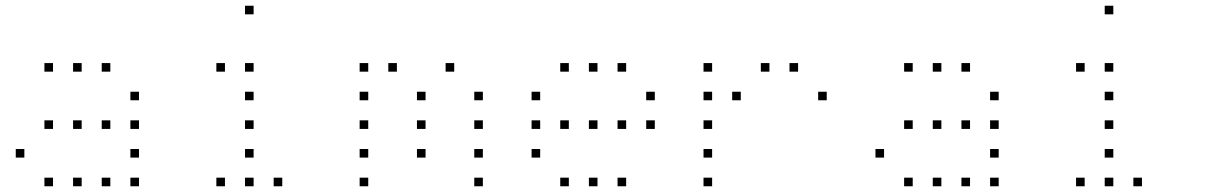

<svg xmlns="http://www.w3.org/2000/svg" viewBox="-20 -685 4240 670"><path d="M136 -465Q135 -465 135 -465Q135 -465 135 -464V-436Q135 -435 135 -435Q135 -435 136 -435H164Q165 -435 165 -435Q165 -435 165 -436V-464Q165 -465 165 -465Q165 -465 164 -465ZM236 -465Q235 -465 235 -465Q235 -465 235 -464V-436Q235 -435 235 -435Q235 -435 236 -435H264Q265 -435 265 -435Q265 -435 265 -436V-464Q265 -465 265 -465Q265 -465 264 -465ZM336 -465Q335 -465 335 -465Q335 -465 335 -464V-436Q335 -435 335 -435Q335 -435 336 -435H364Q365 -435 365 -435Q365 -435 365 -436V-464Q365 -465 365 -465Q365 -465 364 -465ZM436 -365Q435 -365 435 -365Q435 -365 435 -364V-336Q435 -335 435 -335Q435 -335 436 -335H464Q465 -335 465 -335Q465 -335 465 -336V-364Q465 -365 465 -365Q465 -365 464 -365ZM136 -265Q135 -265 135 -265Q135 -265 135 -264V-236Q135 -235 135 -235Q135 -235 136 -235H164Q165 -235 165 -235Q165 -235 165 -236V-264Q165 -265 165 -265Q165 -265 164 -265ZM236 -265Q235 -265 235 -265Q235 -265 235 -264V-236Q235 -235 235 -235Q235 -235 236 -235H264Q265 -235 265 -235Q265 -235 265 -236V-264Q265 -265 265 -265Q265 -265 264 -265ZM336 -265Q335 -265 335 -265Q335 -265 335 -264V-236Q335 -235 335 -235Q335 -235 336 -235H364Q365 -235 365 -235Q365 -235 365 -236V-264Q365 -265 365 -265Q365 -265 364 -265ZM436 -265Q435 -265 435 -265Q435 -265 435 -264V-236Q435 -235 435 -235Q435 -235 436 -235H464Q465 -235 465 -235Q465 -235 465 -236V-264Q465 -265 465 -265Q465 -265 464 -265ZM36 -165Q35 -165 35 -165Q35 -165 35 -164V-136Q35 -135 35 -135Q35 -135 36 -135H64Q65 -135 65 -135Q65 -135 65 -136V-164Q65 -165 65 -165Q65 -165 64 -165ZM436 -165Q435 -165 435 -165Q435 -165 435 -164V-136Q435 -135 435 -135Q435 -135 436 -135H464Q465 -135 465 -135Q465 -135 465 -136V-164Q465 -165 465 -165Q465 -165 464 -165ZM136 -65Q135 -65 135 -65Q135 -65 135 -64V-36Q135 -35 135 -35Q135 -35 136 -35H164Q165 -35 165 -35Q165 -35 165 -36V-64Q165 -65 165 -65Q165 -65 164 -65ZM236 -65Q235 -65 235 -65Q235 -65 235 -64V-36Q235 -35 235 -35Q235 -35 236 -35H264Q265 -35 265 -35Q265 -35 265 -36V-64Q265 -65 265 -65Q265 -65 264 -65ZM336 -65Q335 -65 335 -65Q335 -65 335 -64V-36Q335 -35 335 -35Q335 -35 336 -35H364Q365 -35 365 -35Q365 -35 365 -36V-64Q365 -65 365 -65Q365 -65 364 -65ZM436 -65Q435 -65 435 -65Q435 -65 435 -64V-36Q435 -35 435 -35Q435 -35 436 -35H464Q465 -35 465 -35Q465 -35 465 -36V-64Q465 -65 465 -65Q465 -65 464 -65Z M836 -665Q835 -665 835 -665Q835 -665 835 -664V-636Q835 -635 835 -635Q835 -635 836 -635H864Q865 -635 865 -635Q865 -635 865 -636V-664Q865 -665 865 -665Q865 -665 864 -665ZM736 -465Q735 -465 735 -465Q735 -465 735 -464V-436Q735 -435 735 -435Q735 -435 736 -435H764Q765 -435 765 -435Q765 -435 765 -436V-464Q765 -465 765 -465Q765 -465 764 -465ZM836 -465Q835 -465 835 -465Q835 -465 835 -464V-436Q835 -435 835 -435Q835 -435 836 -435H864Q865 -435 865 -435Q865 -435 865 -436V-464Q865 -465 865 -465Q865 -465 864 -465ZM836 -365Q835 -365 835 -365Q835 -365 835 -364V-336Q835 -335 835 -335Q835 -335 836 -335H864Q865 -335 865 -335Q865 -335 865 -336V-364Q865 -365 865 -365Q865 -365 864 -365ZM836 -265Q835 -265 835 -265Q835 -265 835 -264V-236Q835 -235 835 -235Q835 -235 836 -235H864Q865 -235 865 -235Q865 -235 865 -236V-264Q865 -265 865 -265Q865 -265 864 -265ZM836 -165Q835 -165 835 -165Q835 -165 835 -164V-136Q835 -135 835 -135Q835 -135 836 -135H864Q865 -135 865 -135Q865 -135 865 -136V-164Q865 -165 865 -165Q865 -165 864 -165ZM736 -65Q735 -65 735 -65Q735 -65 735 -64V-36Q735 -35 735 -35Q735 -35 736 -35H764Q765 -35 765 -35Q765 -35 765 -36V-64Q765 -65 765 -65Q765 -65 764 -65ZM836 -65Q835 -65 835 -65Q835 -65 835 -64V-36Q835 -35 835 -35Q835 -35 836 -35H864Q865 -35 865 -35Q865 -35 865 -36V-64Q865 -65 865 -65Q865 -65 864 -65ZM936 -65Q935 -65 935 -65Q935 -65 935 -64V-36Q935 -35 935 -35Q935 -35 936 -35H964Q965 -35 965 -35Q965 -35 965 -36V-64Q965 -65 965 -65Q965 -65 964 -65Z M1236 -465Q1235 -465 1235 -465Q1235 -465 1235 -464V-436Q1235 -435 1235 -435Q1235 -435 1236 -435H1264Q1265 -435 1265 -435Q1265 -435 1265 -436V-464Q1265 -465 1265 -465Q1265 -465 1264 -465ZM1336 -465Q1335 -465 1335 -465Q1335 -465 1335 -464V-436Q1335 -435 1335 -435Q1335 -435 1336 -435H1364Q1365 -435 1365 -435Q1365 -435 1365 -436V-464Q1365 -465 1365 -465Q1365 -465 1364 -465ZM1536 -465Q1535 -465 1535 -465Q1535 -465 1535 -464V-436Q1535 -435 1535 -435Q1535 -435 1536 -435H1564Q1565 -435 1565 -435Q1565 -435 1565 -436V-464Q1565 -465 1565 -465Q1565 -465 1564 -465ZM1236 -365Q1235 -365 1235 -365Q1235 -365 1235 -364V-336Q1235 -335 1235 -335Q1235 -335 1236 -335H1264Q1265 -335 1265 -335Q1265 -335 1265 -336V-364Q1265 -365 1265 -365Q1265 -365 1264 -365ZM1436 -365Q1435 -365 1435 -365Q1435 -365 1435 -364V-336Q1435 -335 1435 -335Q1435 -335 1436 -335H1464Q1465 -335 1465 -335Q1465 -335 1465 -336V-364Q1465 -365 1465 -365Q1465 -365 1464 -365ZM1636 -365Q1635 -365 1635 -365Q1635 -365 1635 -364V-336Q1635 -335 1635 -335Q1635 -335 1636 -335H1664Q1665 -335 1665 -335Q1665 -335 1665 -336V-364Q1665 -365 1665 -365Q1665 -365 1664 -365ZM1236 -265Q1235 -265 1235 -265Q1235 -265 1235 -264V-236Q1235 -235 1235 -235Q1235 -235 1236 -235H1264Q1265 -235 1265 -235Q1265 -235 1265 -236V-264Q1265 -265 1265 -265Q1265 -265 1264 -265ZM1436 -265Q1435 -265 1435 -265Q1435 -265 1435 -264V-236Q1435 -235 1435 -235Q1435 -235 1436 -235H1464Q1465 -235 1465 -235Q1465 -235 1465 -236V-264Q1465 -265 1465 -265Q1465 -265 1464 -265ZM1636 -265Q1635 -265 1635 -265Q1635 -265 1635 -264V-236Q1635 -235 1635 -235Q1635 -235 1636 -235H1664Q1665 -235 1665 -235Q1665 -235 1665 -236V-264Q1665 -265 1665 -265Q1665 -265 1664 -265ZM1236 -165Q1235 -165 1235 -165Q1235 -165 1235 -164V-136Q1235 -135 1235 -135Q1235 -135 1236 -135H1264Q1265 -135 1265 -135Q1265 -135 1265 -136V-164Q1265 -165 1265 -165Q1265 -165 1264 -165ZM1436 -165Q1435 -165 1435 -165Q1435 -165 1435 -164V-136Q1435 -135 1435 -135Q1435 -135 1436 -135H1464Q1465 -135 1465 -135Q1465 -135 1465 -136V-164Q1465 -165 1465 -165Q1465 -165 1464 -165ZM1636 -165Q1635 -165 1635 -165Q1635 -165 1635 -164V-136Q1635 -135 1635 -135Q1635 -135 1636 -135H1664Q1665 -135 1665 -135Q1665 -135 1665 -136V-164Q1665 -165 1665 -165Q1665 -165 1664 -165ZM1236 -65Q1235 -65 1235 -65Q1235 -65 1235 -64V-36Q1235 -35 1235 -35Q1235 -35 1236 -35H1264Q1265 -35 1265 -35Q1265 -35 1265 -36V-64Q1265 -65 1265 -65Q1265 -65 1264 -65ZM1636 -65Q1635 -65 1635 -65Q1635 -65 1635 -64V-36Q1635 -35 1635 -35Q1635 -35 1636 -35H1664Q1665 -35 1665 -35Q1665 -35 1665 -36V-64Q1665 -65 1665 -65Q1665 -65 1664 -65Z M1936 -465Q1935 -465 1935 -465Q1935 -465 1935 -464V-436Q1935 -435 1935 -435Q1935 -435 1936 -435H1964Q1965 -435 1965 -435Q1965 -435 1965 -436V-464Q1965 -465 1965 -465Q1965 -465 1964 -465ZM2036 -465Q2035 -465 2035 -465Q2035 -465 2035 -464V-436Q2035 -435 2035 -435Q2035 -435 2036 -435H2064Q2065 -435 2065 -435Q2065 -435 2065 -436V-464Q2065 -465 2065 -465Q2065 -465 2064 -465ZM2136 -465Q2135 -465 2135 -465Q2135 -465 2135 -464V-436Q2135 -435 2135 -435Q2135 -435 2136 -435H2164Q2165 -435 2165 -435Q2165 -435 2165 -436V-464Q2165 -465 2165 -465Q2165 -465 2164 -465ZM1836 -365Q1835 -365 1835 -365Q1835 -365 1835 -364V-336Q1835 -335 1835 -335Q1835 -335 1836 -335H1864Q1865 -335 1865 -335Q1865 -335 1865 -336V-364Q1865 -365 1865 -365Q1865 -365 1864 -365ZM2236 -365Q2235 -365 2235 -365Q2235 -365 2235 -364V-336Q2235 -335 2235 -335Q2235 -335 2236 -335H2264Q2265 -335 2265 -335Q2265 -335 2265 -336V-364Q2265 -365 2265 -365Q2265 -365 2264 -365ZM1836 -265Q1835 -265 1835 -265Q1835 -265 1835 -264V-236Q1835 -235 1835 -235Q1835 -235 1836 -235H1864Q1865 -235 1865 -235Q1865 -235 1865 -236V-264Q1865 -265 1865 -265Q1865 -265 1864 -265ZM1936 -265Q1935 -265 1935 -265Q1935 -265 1935 -264V-236Q1935 -235 1935 -235Q1935 -235 1936 -235H1964Q1965 -235 1965 -235Q1965 -235 1965 -236V-264Q1965 -265 1965 -265Q1965 -265 1964 -265ZM2036 -265Q2035 -265 2035 -265Q2035 -265 2035 -264V-236Q2035 -235 2035 -235Q2035 -235 2036 -235H2064Q2065 -235 2065 -235Q2065 -235 2065 -236V-264Q2065 -265 2065 -265Q2065 -265 2064 -265ZM2136 -265Q2135 -265 2135 -265Q2135 -265 2135 -264V-236Q2135 -235 2135 -235Q2135 -235 2136 -235H2164Q2165 -235 2165 -235Q2165 -235 2165 -236V-264Q2165 -265 2165 -265Q2165 -265 2164 -265ZM2236 -265Q2235 -265 2235 -265Q2235 -265 2235 -264V-236Q2235 -235 2235 -235Q2235 -235 2236 -235H2264Q2265 -235 2265 -235Q2265 -235 2265 -236V-264Q2265 -265 2265 -265Q2265 -265 2264 -265ZM1836 -165Q1835 -165 1835 -165Q1835 -165 1835 -164V-136Q1835 -135 1835 -135Q1835 -135 1836 -135H1864Q1865 -135 1865 -135Q1865 -135 1865 -136V-164Q1865 -165 1865 -165Q1865 -165 1864 -165ZM1936 -65Q1935 -65 1935 -65Q1935 -65 1935 -64V-36Q1935 -35 1935 -35Q1935 -35 1936 -35H1964Q1965 -35 1965 -35Q1965 -35 1965 -36V-64Q1965 -65 1965 -65Q1965 -65 1964 -65ZM2036 -65Q2035 -65 2035 -65Q2035 -65 2035 -64V-36Q2035 -35 2035 -35Q2035 -35 2036 -35H2064Q2065 -35 2065 -35Q2065 -35 2065 -36V-64Q2065 -65 2065 -65Q2065 -65 2064 -65ZM2136 -65Q2135 -65 2135 -65Q2135 -65 2135 -64V-36Q2135 -35 2135 -35Q2135 -35 2136 -35H2164Q2165 -35 2165 -35Q2165 -35 2165 -36V-64Q2165 -65 2165 -65Q2165 -65 2164 -65Z M2436 -465Q2435 -465 2435 -465Q2435 -465 2435 -464V-436Q2435 -435 2435 -435Q2435 -435 2436 -435H2464Q2465 -435 2465 -435Q2465 -435 2465 -436V-464Q2465 -465 2465 -465Q2465 -465 2464 -465ZM2636 -465Q2635 -465 2635 -465Q2635 -465 2635 -464V-436Q2635 -435 2635 -435Q2635 -435 2636 -435H2664Q2665 -435 2665 -435Q2665 -435 2665 -436V-464Q2665 -465 2665 -465Q2665 -465 2664 -465ZM2736 -465Q2735 -465 2735 -465Q2735 -465 2735 -464V-436Q2735 -435 2735 -435Q2735 -435 2736 -435H2764Q2765 -435 2765 -435Q2765 -435 2765 -436V-464Q2765 -465 2765 -465Q2765 -465 2764 -465ZM2436 -365Q2435 -365 2435 -365Q2435 -365 2435 -364V-336Q2435 -335 2435 -335Q2435 -335 2436 -335H2464Q2465 -335 2465 -335Q2465 -335 2465 -336V-364Q2465 -365 2465 -365Q2465 -365 2464 -365ZM2536 -365Q2535 -365 2535 -365Q2535 -365 2535 -364V-336Q2535 -335 2535 -335Q2535 -335 2536 -335H2564Q2565 -335 2565 -335Q2565 -335 2565 -336V-364Q2565 -365 2565 -365Q2565 -365 2564 -365ZM2836 -365Q2835 -365 2835 -365Q2835 -365 2835 -364V-336Q2835 -335 2835 -335Q2835 -335 2836 -335H2864Q2865 -335 2865 -335Q2865 -335 2865 -336V-364Q2865 -365 2865 -365Q2865 -365 2864 -365ZM2436 -265Q2435 -265 2435 -265Q2435 -265 2435 -264V-236Q2435 -235 2435 -235Q2435 -235 2436 -235H2464Q2465 -235 2465 -235Q2465 -235 2465 -236V-264Q2465 -265 2465 -265Q2465 -265 2464 -265ZM2436 -165Q2435 -165 2435 -165Q2435 -165 2435 -164V-136Q2435 -135 2435 -135Q2435 -135 2436 -135H2464Q2465 -135 2465 -135Q2465 -135 2465 -136V-164Q2465 -165 2465 -165Q2465 -165 2464 -165ZM2436 -65Q2435 -65 2435 -65Q2435 -65 2435 -64V-36Q2435 -35 2435 -35Q2435 -35 2436 -35H2464Q2465 -35 2465 -35Q2465 -35 2465 -36V-64Q2465 -65 2465 -65Q2465 -65 2464 -65Z M3136 -465Q3135 -465 3135 -465Q3135 -465 3135 -464V-436Q3135 -435 3135 -435Q3135 -435 3136 -435H3164Q3165 -435 3165 -435Q3165 -435 3165 -436V-464Q3165 -465 3165 -465Q3165 -465 3164 -465ZM3236 -465Q3235 -465 3235 -465Q3235 -465 3235 -464V-436Q3235 -435 3235 -435Q3235 -435 3236 -435H3264Q3265 -435 3265 -435Q3265 -435 3265 -436V-464Q3265 -465 3265 -465Q3265 -465 3264 -465ZM3336 -465Q3335 -465 3335 -465Q3335 -465 3335 -464V-436Q3335 -435 3335 -435Q3335 -435 3336 -435H3364Q3365 -435 3365 -435Q3365 -435 3365 -436V-464Q3365 -465 3365 -465Q3365 -465 3364 -465ZM3436 -365Q3435 -365 3435 -365Q3435 -365 3435 -364V-336Q3435 -335 3435 -335Q3435 -335 3436 -335H3464Q3465 -335 3465 -335Q3465 -335 3465 -336V-364Q3465 -365 3465 -365Q3465 -365 3464 -365ZM3136 -265Q3135 -265 3135 -265Q3135 -265 3135 -264V-236Q3135 -235 3135 -235Q3135 -235 3136 -235H3164Q3165 -235 3165 -235Q3165 -235 3165 -236V-264Q3165 -265 3165 -265Q3165 -265 3164 -265ZM3236 -265Q3235 -265 3235 -265Q3235 -265 3235 -264V-236Q3235 -235 3235 -235Q3235 -235 3236 -235H3264Q3265 -235 3265 -235Q3265 -235 3265 -236V-264Q3265 -265 3265 -265Q3265 -265 3264 -265ZM3336 -265Q3335 -265 3335 -265Q3335 -265 3335 -264V-236Q3335 -235 3335 -235Q3335 -235 3336 -235H3364Q3365 -235 3365 -235Q3365 -235 3365 -236V-264Q3365 -265 3365 -265Q3365 -265 3364 -265ZM3436 -265Q3435 -265 3435 -265Q3435 -265 3435 -264V-236Q3435 -235 3435 -235Q3435 -235 3436 -235H3464Q3465 -235 3465 -235Q3465 -235 3465 -236V-264Q3465 -265 3465 -265Q3465 -265 3464 -265ZM3036 -165Q3035 -165 3035 -165Q3035 -165 3035 -164V-136Q3035 -135 3035 -135Q3035 -135 3036 -135H3064Q3065 -135 3065 -135Q3065 -135 3065 -136V-164Q3065 -165 3065 -165Q3065 -165 3064 -165ZM3436 -165Q3435 -165 3435 -165Q3435 -165 3435 -164V-136Q3435 -135 3435 -135Q3435 -135 3436 -135H3464Q3465 -135 3465 -135Q3465 -135 3465 -136V-164Q3465 -165 3465 -165Q3465 -165 3464 -165ZM3136 -65Q3135 -65 3135 -65Q3135 -65 3135 -64V-36Q3135 -35 3135 -35Q3135 -35 3136 -35H3164Q3165 -35 3165 -35Q3165 -35 3165 -36V-64Q3165 -65 3165 -65Q3165 -65 3164 -65ZM3236 -65Q3235 -65 3235 -65Q3235 -65 3235 -64V-36Q3235 -35 3235 -35Q3235 -35 3236 -35H3264Q3265 -35 3265 -35Q3265 -35 3265 -36V-64Q3265 -65 3265 -65Q3265 -65 3264 -65ZM3336 -65Q3335 -65 3335 -65Q3335 -65 3335 -64V-36Q3335 -35 3335 -35Q3335 -35 3336 -35H3364Q3365 -35 3365 -35Q3365 -35 3365 -36V-64Q3365 -65 3365 -65Q3365 -65 3364 -65ZM3436 -65Q3435 -65 3435 -65Q3435 -65 3435 -64V-36Q3435 -35 3435 -35Q3435 -35 3436 -35H3464Q3465 -35 3465 -35Q3465 -35 3465 -36V-64Q3465 -65 3465 -65Q3465 -65 3464 -65Z M3836 -665Q3835 -665 3835 -665Q3835 -665 3835 -664V-636Q3835 -635 3835 -635Q3835 -635 3836 -635H3864Q3865 -635 3865 -635Q3865 -635 3865 -636V-664Q3865 -665 3865 -665Q3865 -665 3864 -665ZM3736 -465Q3735 -465 3735 -465Q3735 -465 3735 -464V-436Q3735 -435 3735 -435Q3735 -435 3736 -435H3764Q3765 -435 3765 -435Q3765 -435 3765 -436V-464Q3765 -465 3765 -465Q3765 -465 3764 -465ZM3836 -465Q3835 -465 3835 -465Q3835 -465 3835 -464V-436Q3835 -435 3835 -435Q3835 -435 3836 -435H3864Q3865 -435 3865 -435Q3865 -435 3865 -436V-464Q3865 -465 3865 -465Q3865 -465 3864 -465ZM3836 -365Q3835 -365 3835 -365Q3835 -365 3835 -364V-336Q3835 -335 3835 -335Q3835 -335 3836 -335H3864Q3865 -335 3865 -335Q3865 -335 3865 -336V-364Q3865 -365 3865 -365Q3865 -365 3864 -365ZM3836 -265Q3835 -265 3835 -265Q3835 -265 3835 -264V-236Q3835 -235 3835 -235Q3835 -235 3836 -235H3864Q3865 -235 3865 -235Q3865 -235 3865 -236V-264Q3865 -265 3865 -265Q3865 -265 3864 -265ZM3836 -165Q3835 -165 3835 -165Q3835 -165 3835 -164V-136Q3835 -135 3835 -135Q3835 -135 3836 -135H3864Q3865 -135 3865 -135Q3865 -135 3865 -136V-164Q3865 -165 3865 -165Q3865 -165 3864 -165ZM3736 -65Q3735 -65 3735 -65Q3735 -65 3735 -64V-36Q3735 -35 3735 -35Q3735 -35 3736 -35H3764Q3765 -35 3765 -35Q3765 -35 3765 -36V-64Q3765 -65 3765 -65Q3765 -65 3764 -65ZM3836 -65Q3835 -65 3835 -65Q3835 -65 3835 -64V-36Q3835 -35 3835 -35Q3835 -35 3836 -35H3864Q3865 -35 3865 -35Q3865 -35 3865 -36V-64Q3865 -65 3865 -65Q3865 -65 3864 -65ZM3936 -65Q3935 -65 3935 -65Q3935 -65 3935 -64V-36Q3935 -35 3935 -35Q3935 -35 3936 -35H3964Q3965 -35 3965 -35Q3965 -35 3965 -36V-64Q3965 -65 3965 -65Q3965 -65 3964 -65Z"/></svg>

Font: Doto Black Thin
Style: Regular
Weight: 250
Monospace: yes
Version: Version 1.000